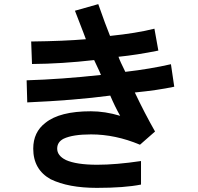

<svg xmlns="http://www.w3.org/2000/svg" viewBox="-20 -776 960 930"><path d="M663 118Q583 134 449 134Q311 134 225 92Q141 45 141 -56Q141 -136 200 -181Q269 -237 420 -237Q489 -237 562 -215Q537 -259 514 -313Q341 -290 112 -280L109 -387Q276 -392 469 -413L460 -434Q436 -485 436 -485Q278 -467 135 -466L131 -575Q291 -577 396 -586L384 -618Q354 -697 343 -724L456 -756Q491 -656 513 -602Q640 -615 728 -637L747 -531Q643 -510 554 -501Q561 -480 587 -428Q708 -442 808 -465L824 -356Q745 -339 633 -328Q681 -227 731 -139L658 -75Q539 -125 421 -125Q332 -125 288 -104Q257 -88 257 -56Q257 -22 299 -1Q350 22 451 22Q542 22 663 4Z"/></svg>

Font: LINE Seed Sans KR Bold
Style: Regular
Weight: 700
Designer: LINE BX Design & Sandoll Inc & Dalton Maag Ltd
Foundry: Sandoll Inc.
Version: Version 1.000